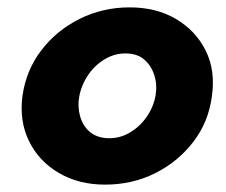

<svg xmlns="http://www.w3.org/2000/svg" viewBox="-20 -491 612 521"><path d="M41 -231Q32 -162 59 -107.5Q86 -53 140 -21.5Q194 10 265 10Q339 10 401 -21Q463 -52 504.5 -106Q546 -160 555 -230Q565 -300 538 -354Q511 -408 457.5 -439.5Q404 -471 332 -471Q259 -471 196.5 -440Q134 -409 92.5 -355Q51 -301 41 -231ZM195 -229Q201 -261 219.5 -288Q238 -315 265.5 -331Q293 -347 324 -346Q354 -345 372.5 -328.5Q391 -312 399 -286Q407 -260 402 -231Q396 -199 377 -172.5Q358 -146 331 -130.5Q304 -115 273 -116Q243 -117 224 -133Q205 -149 197.5 -175Q190 -201 195 -229Z"/></svg>

Font: Jost
Style: Bold Italic
Weight: 700
Italic angle: -5°
Version: Version 3.710